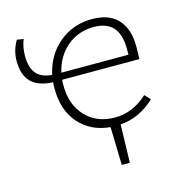

<svg xmlns="http://www.w3.org/2000/svg" viewBox="-89 -498 704 735"><g transform="rotate(-15 263.0 -130.5)"><path d="M341 3 337 154H305L301 3Q224 -4 178 -56.5Q132 -109 132 -194Q132 -212 133 -220Q75 -222 47 -250.5Q19 -279 19 -334Q19 -376 41 -413L67 -409Q55 -380 55 -344Q55 -298 75 -274.5Q95 -251 137 -248Q153 -323 208 -369Q263 -415 339 -415Q407 -415 441.5 -377Q476 -339 476 -272Q476 -236 475 -220H169Q168 -213 168 -198Q168 -121 212 -74.5Q256 -28 328 -28Q399 -28 457 -82L478 -60Q416 -2 341 3ZM173 -247H439V-271Q439 -384 338 -384Q276 -384 231.5 -346.5Q187 -309 173 -247Z"/></g></svg>

Font: Ysabeau Light
Style: Regular
Weight: 300
Designer: Christian Thalmann (Catharsis Fonts)
Version: Version 0.003